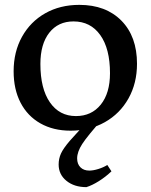

<svg xmlns="http://www.w3.org/2000/svg" viewBox="-20 -528 619 789"><path d="M221 148Q221 124 230.5 103Q240 82 267 50.5Q294 19 354 -42H404Q339 31 318 63.5Q297 96 297 123Q297 146 310.5 159.5Q324 173 347 173Q363 173 384 166.5Q405 160 421 150L438 176Q414 199 386 216.5Q358 234 335 241Q285 241 253 215Q221 189 221 148ZM36 -235Q36 -315 70.5 -377Q105 -439 166 -473.5Q227 -508 306 -508Q415 -508 479 -443Q543 -378 543 -266Q543 -186 508 -123.5Q473 -61 411 -26Q349 9 270 9Q199 9 146 -21Q93 -51 64.5 -106Q36 -161 36 -235ZM432 -227Q432 -328 392 -384Q352 -440 282 -440Q219 -440 182.5 -393.5Q146 -347 146 -265Q146 -164 185 -107.5Q224 -51 292 -51Q356 -51 394 -98Q432 -145 432 -227Z"/></svg>

Font: Alegreya SC Medium
Style: Regular
Weight: 500
Designer: Juan Pablo del Peral
Foundry: Huerta Tipografica
Version: Version 2.007; ttfautohint (v1.6)